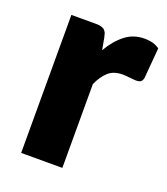

<svg xmlns="http://www.w3.org/2000/svg" viewBox="-104 -603 590 678"><g transform="rotate(20 190.5 -264.0)"><path d="M189.5 -481.9 197.3 -438.5Q221.7 -480.5 252.9 -504.4Q283.2 -528.3 324.7 -528.3Q360.4 -528.3 381.3 -512.2L371.6 -397.9Q369.6 -387.2 363.3 -382.8Q356.9 -378.9 347.7 -378.9Q341.3 -378.9 336.9 -379.4L323.7 -380.9Q321.3 -380.9 316.7 -381.3Q312 -381.8 309.6 -382.3Q304.7 -382.8 295.9 -382.8Q261.7 -382.8 242.2 -365.2Q221.2 -346.2 207.5 -314.9V0H52.7V-518.6H144.5Q156.7 -518.6 164.1 -516.6Q171.9 -514.2 176.8 -510.7Q181.6 -506.3 185.1 -499Q186.5 -494.6 189.5 -481.9Z"/></g></svg>

Font: Lato-ExtraBold
Style: Regular
Weight: 500
Designer: Lukasz Dziedzic with Adam Twardoch and Botio Nikoltchev
Foundry: tyPoland Lukasz Dziedzic
Version: ""